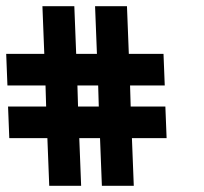

<svg xmlns="http://www.w3.org/2000/svg" viewBox="-34 -600 659 620"><path d="M-4 -154H119L125 0H228L222 -154H289L295 0H398L392 -154H504L500 -256H388L386 -324H498L494 -426H382L376 -580H273L279 -426H212L206 -580H103L109 -426H-14L-10 -324H113L115 -256H-8ZM218 -256 216 -324H283L285 -256Z"/></svg>

Font: Charger EcoBlack
Style: OpObl
Weight: 1000
Designer: Jasper
Foundry: Cannot Into Space Fonts
Version: Version 1.1